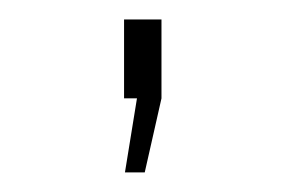

<svg xmlns="http://www.w3.org/2000/svg" viewBox="-20 -94 290 195"><path d="M106.9 81.1 119.1 5.9H106V-74.2H144V5.9L127 81.1Z"/></svg>

Font: Rawline ExtraLight
Style: Regular
Weight: 275
Designer: Matt McInerney, Pablo Impallari, Rodrigo Fuenzalida
Foundry: Matt McInerney, Pablo Impallari, Rodrigo Fuenzalida
Version: Version 4.020;PS 004.020;hotconv 1.0.88;makeotf.lib2.5.64775